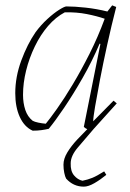

<svg xmlns="http://www.w3.org/2000/svg" viewBox="-20 -481 486 717"><path d="M102 7Q71 -7 54 -44Q37 -81 37 -133Q37 -194 59.5 -255Q82 -316 113 -361Q133 -388 157 -410Q181 -432 201 -444.5Q221 -457 228 -457Q259 -457 300 -452.5Q341 -448 381 -438L399 -461L414 -455Q396 -385 380.5 -314.5Q365 -244 353.5 -184Q342 -124 335 -82.5Q328 -41 328 -28L404 -105L416 -95L324 7Q318 7 308 2.5Q298 -2 293 -7L355 -317L352 -318Q324 -252 288.5 -190Q253 -128 219.5 -78.5Q186 -29 162 0Q149 3 134.5 5Q120 7 102 7ZM151 -19Q166 -37 193 -75Q220 -113 251.5 -165.5Q283 -218 314.5 -280.5Q346 -343 371 -411Q342 -421 304 -428.5Q266 -436 222 -435Q188 -417 159.5 -384Q131 -351 110 -307.5Q89 -264 77.5 -217.5Q66 -171 66 -127Q66 -96 74.5 -70.5Q83 -45 102 -30Q109 -26 123.5 -23Q138 -20 151 -19ZM316 -9H338Q297 39 270.5 70Q244 101 244 129Q243 158 256.5 174Q270 190 288 194Q308 190 325 183Q342 176 369 159L377 172Q355 190 332.5 203Q310 216 293 216Q254 216 227 186Q223 179 220 164.5Q217 150 217 134Q217 112 231.5 88Q246 64 269 39.5Q292 15 316 -9Z"/></svg>

Font: Labrada ExtraLight
Style: Italic
Weight: 200
Italic angle: -7°
Designer: Mercedes Jáuregui
Foundry: Omnibus-Type Team
Version: Version 1.000; ttfautohint (v1.8.4.7-5d5b)